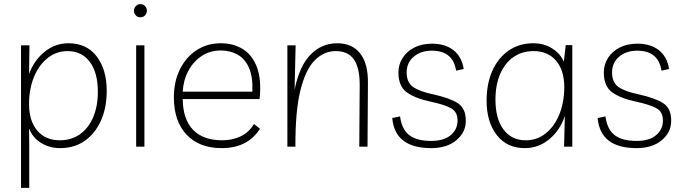

<svg xmlns="http://www.w3.org/2000/svg" viewBox="-20 -712 3318 932"><path d="M82 200V-492H123L121 -353Q146 -420 197 -461Q248 -502 312 -502Q401 -502 449.5 -438Q498 -374 498 -272Q498 -189 470 -126.5Q442 -64 391.5 -28.5Q341 7 271 7Q221 7 180 -18Q139 -43 121 -88L122 0V200ZM271 -31Q326 -31 367.5 -60Q409 -89 432 -142.5Q455 -196 455 -267Q455 -359 416 -411.5Q377 -464 308 -464Q254 -464 211.5 -430.5Q169 -397 145 -338.5Q121 -280 121 -207Q121 -125 161 -78Q201 -31 271 -31Z M681 -492V0H641V-492ZM661 -628Q647 -628 638.5 -638Q630 -648 630 -660Q630 -672 639 -682Q648 -692 661 -692Q676 -692 684.5 -682Q693 -672 693 -660Q693 -648 684.5 -638Q676 -628 661 -628Z M1056 7Q947 7 885.5 -58.5Q824 -124 824 -240Q824 -316 853.5 -375.5Q883 -435 934.5 -468.5Q986 -502 1051 -502Q1113 -502 1159 -473.5Q1205 -445 1227.5 -385Q1250 -325 1240 -231H867Q868 -132 917.5 -81.5Q967 -31 1058 -31Q1106 -31 1146 -49Q1186 -67 1213 -110L1242 -87Q1214 -42 1167.5 -17.5Q1121 7 1056 7ZM1052 -467Q1000 -467 959.5 -440.5Q919 -414 894.5 -368.5Q870 -323 867 -267H1205Q1208 -338 1189 -382Q1170 -426 1134 -446.5Q1098 -467 1052 -467Z M1375 0V-492H1415L1410 -277Q1434 -393 1488 -447.5Q1542 -502 1617 -502Q1689 -502 1728 -453Q1767 -404 1766 -309L1764 0H1724L1726 -301Q1726 -383 1698 -423.5Q1670 -464 1609 -464Q1553 -464 1508.5 -420Q1464 -376 1438.5 -274.5Q1413 -173 1414 0Z M2073 7Q1897 7 1884 -139L1922 -147Q1930 -85 1966 -56.5Q2002 -28 2073 -28Q2135 -28 2168 -56Q2201 -84 2201 -127Q2201 -169 2169.5 -186.5Q2138 -204 2073 -218Q1996 -234 1955 -263.5Q1914 -293 1914 -360Q1914 -399 1934.5 -431Q1955 -463 1991.5 -481.5Q2028 -500 2077 -500Q2140 -500 2180.5 -469Q2221 -438 2231 -377L2194 -369Q2179 -466 2076 -466Q2023 -466 1988.5 -437Q1954 -408 1954 -360Q1954 -312 1985 -290Q2016 -268 2083 -254Q2164 -236 2202.5 -211Q2241 -186 2241 -127Q2242 -71 2196 -32Q2150 7 2073 7Z M2758 -493V0H2718L2722 -149Q2698 -79 2646 -36Q2594 7 2528 7Q2440 7 2391 -57Q2342 -121 2342 -223Q2342 -306 2370 -368.5Q2398 -431 2449 -466.5Q2500 -502 2569 -502Q2621 -502 2661 -476.5Q2701 -451 2717 -412L2726 -493ZM2570 -464Q2514 -464 2472.5 -435Q2431 -406 2408 -353Q2385 -300 2385 -228Q2385 -136 2424 -83.5Q2463 -31 2532 -31Q2587 -31 2629 -64.5Q2671 -98 2695 -156.5Q2719 -215 2719 -289Q2719 -371 2679 -417.5Q2639 -464 2570 -464Z M3070 7Q2894 7 2881 -139L2919 -147Q2927 -85 2963 -56.5Q2999 -28 3070 -28Q3132 -28 3165 -56Q3198 -84 3198 -127Q3198 -169 3166.5 -186.5Q3135 -204 3070 -218Q2993 -234 2952 -263.5Q2911 -293 2911 -360Q2911 -399 2931.5 -431Q2952 -463 2988.5 -481.5Q3025 -500 3074 -500Q3137 -500 3177.5 -469Q3218 -438 3228 -377L3191 -369Q3176 -466 3073 -466Q3020 -466 2985.5 -437Q2951 -408 2951 -360Q2951 -312 2982 -290Q3013 -268 3080 -254Q3161 -236 3199.5 -211Q3238 -186 3238 -127Q3239 -71 3193 -32Q3147 7 3070 7Z"/></svg>

Font: Livvic ExtraLight
Style: Regular
Weight: 275
Designer: Jacques Le Bailly, Baron von Fonthausen
Version: Version 1.001; ttfautohint (v1.8.2)